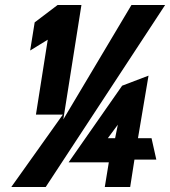

<svg xmlns="http://www.w3.org/2000/svg" viewBox="-20 -744 677 764"><path d="M100 -543 170 -586 123 -288H230L25 0H162L637 -724H503L232 -269L304 -724H209L118 -655ZM253 -98H413L397 0H498L515 -109H602L583 -194H529L571 -443L466 -403ZM409 -194 449 -248 438 -194Z"/></svg>

Font: Charger Sport
Style: UltNrwObl
Weight: 1000
Designer: Jasper
Foundry: Cannot Into Space Fonts
Version: Version 1.1